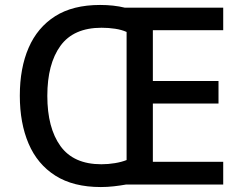

<svg xmlns="http://www.w3.org/2000/svg" viewBox="-20 -745 980 775"><path d="M384 -725Q439 -725 484 -714H881V-623H597V-418H862V-327H597V-92H881V0H488Q466 4 439.5 7Q413 10 387 10Q276 10 203.5 -36Q131 -82 95.5 -165Q60 -248 60 -359Q60 -470 95.5 -552Q131 -634 202.5 -679.5Q274 -725 384 -725ZM390 -633Q277 -633 224 -560Q171 -487 171 -358Q171 -229 224 -155.5Q277 -82 389 -82Q417 -82 444 -86.5Q471 -91 491 -99V-616Q471 -625 444.5 -629Q418 -633 390 -633Z"/></svg>

Font: Noto Sans Tai Tham Medium
Style: Regular
Weight: 500
Designer: Monotype Design Team 2013. Revised by David WIlliams 2020
Foundry: Monotype Imaging Inc.
Version: Version 2.002; ttfautohint (v1.8.4.7-5d5b)